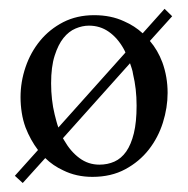

<svg xmlns="http://www.w3.org/2000/svg" viewBox="-20 -384 420 429"><path d="M354.5 -176.3Q354.5 -143.6 344 -110.1Q333.5 -76.7 312.5 -49.8Q291.5 -22.9 260 -5.9Q228.5 11.2 186.5 11.2Q150.4 11.2 121.1 -3.4Q98.6 -13.7 81.1 -30.8L30.8 24.9L13.2 8.8L64.9 -48.8Q47.9 -71.3 37.1 -99.1Q31.2 -115.2 28.6 -132.3Q25.9 -149.4 25.9 -167Q25.9 -201.2 37.1 -234.1Q48.3 -267.1 69.6 -293Q90.8 -318.8 121.3 -334.5Q151.9 -350.1 190.4 -350.1Q228 -350.1 257.3 -336.4Q280.8 -326.2 298.8 -309.6L347.7 -364.3L364.7 -347.7L314.9 -292.5Q332.5 -272 342.8 -244.6Q354.5 -212.4 354.5 -176.3ZM256.3 -274.9Q242.7 -299.3 223.1 -313Q203.6 -326.7 178.7 -326.7Q164.1 -326.7 148.9 -320.3Q133.8 -314 121.8 -299.1Q109.9 -284.2 102.1 -259.5Q94.2 -234.9 94.2 -197.8Q94.2 -179.2 96.2 -161.9Q98.1 -144.5 102.1 -128.4Q104 -120.6 106 -113.3Q107.9 -106 110.4 -99.1L260.3 -266.6Q258.8 -270.5 256.3 -274.9ZM285.2 -147.9Q285.2 -167 283.2 -184.6Q281.2 -202.1 277.3 -218.3Q276.4 -225.1 274.4 -231Q272.5 -236.8 270.5 -242.7L120.6 -75.2L123.5 -70.3Q137.7 -45.4 157.5 -30.8Q177.2 -16.1 202.1 -16.1Q220.2 -16.1 235.6 -22.9Q251 -29.8 262 -45.4Q272.9 -61 279.1 -86.2Q285.2 -111.3 285.2 -147.9Z"/></svg>

Font: Surma
Style: Regular
Weight: 400
Designer: Sue Lloyd-Williams
Foundry: Sylheti Translation And Research
Version: Version 3.000